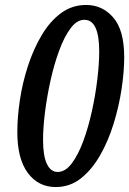

<svg xmlns="http://www.w3.org/2000/svg" viewBox="-20 -745 522 776"><path d="M205 11Q135 11 92.5 -46Q50 -103 50 -211Q50 -272 60.5 -341.5Q71 -411 93 -478.5Q115 -546 148 -602Q181 -658 226 -691.5Q271 -725 328 -725Q394 -725 438 -674Q482 -623 482 -514Q482 -456 471.5 -386Q461 -316 439.5 -246Q418 -176 385 -118Q352 -60 307.5 -24.5Q263 11 205 11ZM213 -50Q244 -50 270 -84.5Q296 -119 316.5 -174.5Q337 -230 351.5 -296Q366 -362 373.5 -425.5Q381 -489 381 -537Q381 -665 321 -665Q291 -665 265.5 -631Q240 -597 219.5 -541.5Q199 -486 184.5 -421Q170 -356 162 -292.5Q154 -229 154 -180Q154 -115 169.5 -82.5Q185 -50 213 -50Z"/></svg>

Font: Noto Serif ExtraCondensed SemiBold
Style: Italic
Weight: 600
Width: 2
Italic angle: -12°
Designer: Monotype Design Team
Foundry: Monotype Imaging Inc.
Version: Version 2.013